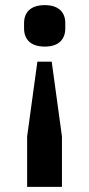

<svg xmlns="http://www.w3.org/2000/svg" viewBox="-20 -554 349 750"><path d="M222 176V-21L182 -313H126L86 -21V176ZM155 -372C211 -372 235 -402 235 -443V-464C235 -504 211 -534 155 -534C98 -534 74 -504 74 -464V-443C74 -402 98 -372 155 -372Z"/></svg>

Font: IBM Plex Thai Looped SemiBold
Style: Regular
Weight: 600
Designer: Mike Abbink, Paul van der Laan, Pieter van Rosmalen, Ben Mitchell, Mark Frömberg
Foundry: Bold Monday
Version: Version 1.0